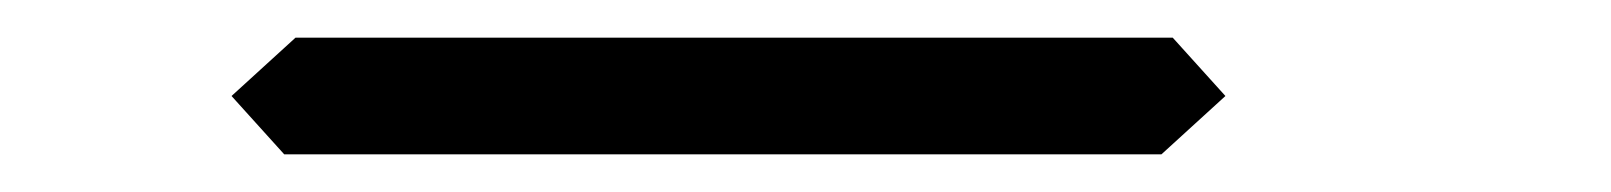

<svg xmlns="http://www.w3.org/2000/svg" viewBox="-20 -82 856 102"><path d="M631 -31 597 0H131L103 -31L137 -62H158H339H401H582H603Z"/></svg>

Font: DSEG14 Classic
Style: Light Italic
Weight: 300
Designer: Keshikan(Twitter:@keshinomi_88pro)
Version: Version 0.46